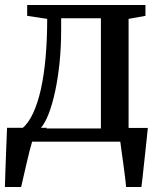

<svg xmlns="http://www.w3.org/2000/svg" viewBox="-20 -563 646 763"><path d="M49.5 0V-50L67 -51.5Q92.5 -72.5 111.2 -112.5Q130 -152.5 142.5 -208.5Q155 -264.5 161.2 -335Q167.5 -405.5 167.5 -488L88 -500V-543H558V-500L491 -488V0ZM140.5 -52.5H381V-490.5H223V-444.5Q223 -377 216.8 -315Q210.5 -253 199.2 -200.5Q188 -148 173 -109.8Q158 -71.5 140.5 -52.5ZM-0.5 180Q0.5 145.5 1.8 106.5Q3 67.5 4.8 26.2Q6.5 -15 8 -55H167L109 -5Q104 11 97.5 36.8Q91 62.5 84.5 90.8Q78 119 72.5 143.2Q67 167.5 64 180ZM481 180Q479.5 159.5 476.2 135.2Q473 111 469.8 86Q466.5 61 463.2 38.5Q460 16 458 -0.5L417.5 -54.5H567.5Q565.5 -35 563 -11.2Q560.5 12.5 557.8 38.2Q555 64 552.2 89.2Q549.5 114.5 547 138Q544.5 161.5 542 180Z"/></svg>

Font: Merriweather 48pt Medium
Style: Regular
Weight: 500
Version: Version 2.100